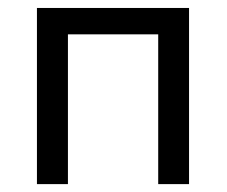

<svg xmlns="http://www.w3.org/2000/svg" viewBox="-20 -467 575 487"><path d="M381.3 -379.9H152.3V0H73.7V-446.8H459.5V0H381.3Z"/></svg>

Font: PT Astra Sans
Style: Regular
Weight: 400
Designer: A.Korolkova, I. Chaeva
Foundry: ParaType Ltd
Version: Version 1.001; ttfautohint (v1.6)